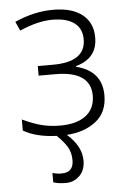

<svg xmlns="http://www.w3.org/2000/svg" viewBox="-54 -581 560 839"><g transform="rotate(-5 226.0 -161.5)"><path d="M351.1 -151.9Q351.1 -259.8 196.8 -259.8H123V-301.8H189Q333 -301.8 333 -400.9Q333 -448.2 299.8 -473.1Q266.6 -498 203.1 -498Q139.6 -498 60.1 -462.9L42 -502.9Q127 -541 210.4 -541Q293.9 -541 338.9 -504.9Q383.8 -468.8 383.8 -404.8Q383.8 -312.5 289.1 -287.1V-284.2Q401.9 -256.3 401.9 -148.9Q401.9 -75.2 351.6 -35.6Q301.3 3.9 223.1 8.8Q286.1 63 286.1 127Q286.1 168.9 261.2 193.4Q236.3 217.8 201.7 217.8Q167 217.8 146 210V168.9Q162.6 174.8 186 174.8Q238.3 174.8 238.3 121.1Q238.3 85.9 222.2 60.5Q206.1 35.2 178.7 9.3Q88.4 5.9 33.2 -26.9V-75.2Q83.5 -51.8 120.1 -43Q156.7 -34.2 198.2 -34.2Q270.5 -34.2 310.5 -64.5Q350.6 -94.7 351.1 -151.9Z"/></g></svg>

Font: OpenSans-Light
Style: Regular
Weight: 300
Foundry: Ascender Corporation
Version: Version 1.10